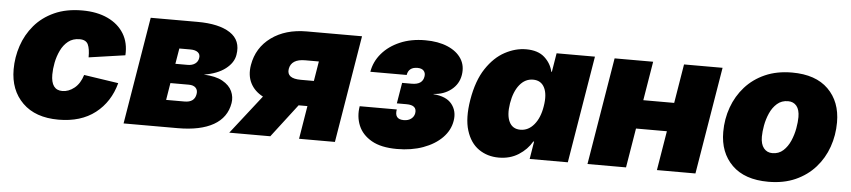

<svg xmlns="http://www.w3.org/2000/svg" viewBox="-38 -759 4315 974"><g transform="rotate(5 2119.5 -272.5)"><path d="M275.9 9.8Q158.2 9.8 92.8 -54.7Q27.3 -119.1 27.3 -225.1Q27.3 -286.6 46.9 -345.2Q66.4 -403.8 106.2 -450.7Q146 -497.6 206.5 -525.1Q267.1 -552.7 348.6 -552.7Q423.8 -552.7 478.5 -527.1Q533.2 -501.5 561.5 -455.1Q589.8 -408.7 585.9 -345.2L400.9 -318.4Q401.4 -361.3 390.9 -383.8Q380.4 -406.2 347.7 -406.2Q313.5 -406.2 289.8 -387.5Q266.1 -368.7 252 -338.9Q237.8 -309.1 231.4 -276.4Q225.1 -243.7 225.1 -215.8Q225.1 -136.7 282.7 -136.7Q314.9 -136.7 343.8 -159.9Q372.6 -183.1 386.2 -227.5L562 -201.2Q536.1 -104 462.9 -47.1Q389.6 9.8 275.9 9.8Z M606.9 0 697.3 -545.9H935.5Q1045.4 -545.9 1102.5 -508.3Q1159.7 -470.7 1147 -396.5Q1140.6 -356 1100.1 -324.7Q1059.6 -293.5 990.7 -282.2Q1051.8 -279.8 1086.9 -260Q1122.1 -240.2 1135.5 -210.9Q1148.9 -181.6 1143.6 -150.4Q1131.3 -76.2 1064.5 -38.1Q997.6 0 882.3 0ZM811.5 -137.7H905.3Q956.1 -137.7 962.9 -180.7Q966.3 -200.7 954.8 -212.6Q943.4 -224.6 919.4 -224.6H825.7ZM842.3 -324.2H904.8Q927.7 -324.2 942.4 -334.7Q957 -345.2 960 -363.3Q963.4 -382.3 950.4 -392.8Q937.5 -403.3 912.1 -403.3H855.5Z M1683.1 0H1500.5L1528.3 -168.9H1483.4L1354 0H1145L1299.3 -197.3Q1255.4 -220.2 1235.6 -259.5Q1215.8 -298.8 1224.6 -351.6Q1239.7 -440.9 1311.8 -493.4Q1383.8 -545.9 1492.2 -545.9H1773.4ZM1549.8 -298.8 1566.4 -399.4H1497.1Q1426.3 -399.4 1417.5 -348.6Q1409.7 -298.8 1483.4 -298.8Z M1999.5 8.3Q1918.5 8.3 1869.9 -19.5Q1821.3 -47.4 1802.5 -92.8Q1783.7 -138.2 1792.5 -191.4H1981.4Q1972.2 -140.6 2021 -140.6Q2044.4 -140.6 2058.8 -151.9Q2073.2 -163.1 2076.2 -180.2Q2083 -222.2 2028.3 -222.2H1979L1996.6 -328.1H2045.9Q2100.6 -328.1 2106.9 -370.1Q2109.9 -387.7 2099.9 -399.2Q2089.8 -410.6 2067.9 -410.6Q2022.9 -410.6 2016.1 -370.1H1831.1Q1839.8 -422.4 1875.2 -463.9Q1910.6 -505.4 1966.8 -529.5Q2022.9 -553.7 2095.2 -553.7Q2161.6 -553.7 2209.2 -533.4Q2256.8 -513.2 2279.8 -477.3Q2302.7 -441.4 2294.9 -394Q2287.1 -347.2 2249.5 -317.9Q2211.9 -288.6 2160.2 -286.1V-284.7Q2226.1 -279.8 2254.2 -244.1Q2282.2 -208.5 2273.9 -159.2Q2266.1 -110.4 2228.8 -72.5Q2191.4 -34.7 2132.3 -13.2Q2073.2 8.3 1999.5 8.3Z M2517.6 6.8Q2459.5 6.8 2415.5 -23.7Q2371.6 -54.2 2352.3 -116.2Q2333 -178.2 2348.6 -272.5Q2365.2 -371.6 2406.2 -433.3Q2447.3 -495.1 2501 -523.9Q2554.7 -552.7 2608.9 -552.7Q2669.4 -552.7 2702.9 -522.5Q2736.3 -492.2 2745.6 -450.2H2748.5L2764.2 -545.9H2959.5L2869.1 0H2674.8L2689.5 -89.8H2685.5Q2661.6 -48.3 2618.4 -20.8Q2575.2 6.8 2517.6 6.8ZM2614.7 -143.6Q2655.3 -143.6 2684.3 -178.5Q2713.4 -213.4 2722.7 -272.5Q2732.9 -333.5 2715.3 -367.9Q2697.8 -402.3 2657.2 -402.3Q2617.2 -402.3 2589.1 -367.9Q2561 -333.5 2550.8 -272.5Q2541 -211.9 2557.9 -177.7Q2574.7 -143.6 2614.7 -143.6Z M3255.9 -545.9 3223.1 -347.2H3380.4L3413.1 -545.9H3609.4L3519 0H3322.8L3356 -200.7H3198.7L3165.5 0H2969.2L3059.6 -545.9Z M3890.6 9.8Q3770 9.8 3705.6 -53.7Q3641.1 -117.2 3641.1 -222.2Q3641.1 -288.6 3662.6 -348.1Q3684.1 -407.7 3725.3 -453.9Q3766.6 -500 3826.4 -526.4Q3886.2 -552.7 3963.4 -552.7Q4083.5 -552.7 4147.7 -489.3Q4211.9 -425.8 4211.9 -320.8Q4211.9 -254.9 4190.9 -195.3Q4169.9 -135.7 4128.9 -89.6Q4087.9 -43.5 4028.1 -16.8Q3968.3 9.8 3890.6 9.8ZM3898.4 -136.7Q3931.2 -136.7 3953.6 -157.2Q3976.1 -177.7 3989.5 -208.7Q4002.9 -239.7 4008.8 -272.7Q4014.6 -305.7 4014.6 -330.1Q4014.6 -367.7 3998.8 -387Q3982.9 -406.2 3955.6 -406.2Q3922.4 -406.2 3899.7 -386.2Q3877 -366.2 3863.5 -335.7Q3850.1 -305.2 3844.2 -272.7Q3838.4 -240.2 3838.4 -215.3Q3838.4 -177.2 3854.7 -157Q3871.1 -136.7 3898.4 -136.7Z"/></g></svg>

Font: Inter Black
Style: Italic
Weight: 900
Italic angle: -9.39999°
Designer: Rasmus Andersson
Foundry: rsms
Version: Version 4.000;git-a52131595